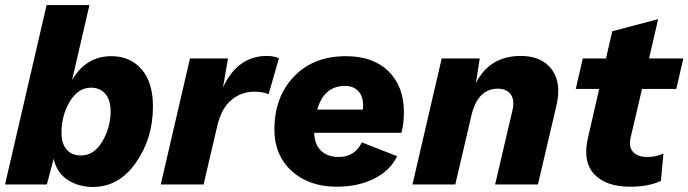

<svg xmlns="http://www.w3.org/2000/svg" viewBox="-20 -732 2732 762"><path d="M422 -509Q497 -509 542 -457Q587 -405 587 -309Q587 -183 519.5 -86.5Q452 10 349 10Q291 10 248 -18.5Q205 -47 193 -102L166 0H0L165 -712H335L266 -414Q321 -509 422 -509ZM302 -115Q353 -115 386 -170.5Q419 -226 419 -290Q419 -335 398 -359.5Q377 -384 341 -384Q290 -384 257 -329Q224 -274 224 -205Q224 -163 244 -139Q264 -115 302 -115Z M1039 -510Q1067 -510 1087 -501L1046 -358Q1024 -368 988 -368Q937 -368 897.5 -334.5Q858 -301 842 -231L788 0H618L734 -500H885L865 -385Q923 -510 1039 -510Z M1583 -286Q1583 -239 1573 -205H1227Q1228 -159 1254 -134Q1280 -109 1324 -109Q1388 -109 1416 -167L1556 -112Q1529 -55 1465 -23Q1401 9 1317 9Q1206 9 1137.5 -53.5Q1069 -116 1069 -218Q1069 -346 1146 -427.5Q1223 -509 1353 -509Q1461 -509 1522 -449Q1583 -389 1583 -286ZM1349 -391Q1266 -391 1239 -297H1420Q1421 -303 1421 -314Q1421 -351 1401.5 -371Q1382 -391 1349 -391Z M2047 -510Q2129 -510 2169 -457.5Q2209 -405 2189 -316L2115 0H1945L2014 -295Q2023 -335 2007 -357.5Q1991 -380 1955 -380Q1875 -380 1850 -270L1787 0H1617L1733 -500H1884L1869 -403Q1924 -510 2047 -510Z M2528 -379 2483 -187Q2474 -149 2492.5 -129Q2511 -109 2550 -109Q2585 -109 2613 -123L2603 -14Q2554 9 2481 9Q2385 9 2338.5 -40.5Q2292 -90 2313 -183L2358 -379H2265L2293 -500H2385L2410 -608L2592 -656L2556 -500H2692L2664 -379Z"/></svg>

Font: Elaine Sans
Style: Bold Italic
Weight: 700
Italic angle: -13°
Designer: Wei Huang
Foundry: Wei Huang
Version: Version 2.001;December 24, 2019;FontCreator 12.0.0.2547 64-b